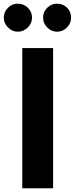

<svg xmlns="http://www.w3.org/2000/svg" viewBox="-39 -1007 400 1027"><path d="M56.2 -837.4Q26.4 -837.4 3.9 -859.9Q-18.6 -882.3 -18.6 -912.6Q-18.6 -943.8 3.7 -965.6Q25.9 -987.3 56.2 -987.3Q87.4 -987.3 109.9 -965.6Q132.3 -943.8 132.3 -912.6Q132.3 -882.3 109.6 -859.9Q86.9 -837.4 56.2 -837.4ZM266.1 -837.4Q236.3 -837.4 213.9 -859.9Q191.4 -882.3 191.4 -912.6Q191.4 -943.8 213.6 -965.6Q235.8 -987.3 266.1 -987.3Q297.9 -987.3 319.6 -965.8Q341.3 -944.3 341.3 -912.6Q341.3 -882.3 319.3 -859.9Q297.4 -837.4 266.1 -837.4ZM80.1 0V-750H245.1V0Z"/></svg>

Font: Now
Style: Bold
Weight: 700
Designer: Alfredo Marco Pradil
Foundry: Alfredo Marco Pradil
Version: Version 1.002;PS 001.002;hotconv 1.0.88;makeotf.lib2.5.64775